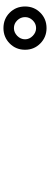

<svg xmlns="http://www.w3.org/2000/svg" viewBox="364 -1252 273 1040"><g transform="rotate(90 500.0 -732.5)"><path d="M132.8 -848.6Q181.6 -848.6 215.8 -814.9Q250 -781.2 250 -732.4Q250 -682.6 215.8 -648.9Q181.6 -615.2 132.8 -615.2Q83 -615.2 49.3 -648.9Q15.6 -682.6 15.6 -732.4Q15.6 -781.2 49.3 -814.9Q83 -848.6 132.8 -848.6ZM132.8 -671.9Q156.2 -671.9 174.8 -689.9Q193.4 -708 193.4 -732.4Q193.4 -755.9 174.8 -773.9Q156.2 -792 132.8 -792Q108.4 -792 90.8 -773.9Q73.2 -755.9 73.2 -732.4Q73.2 -708 90.8 -689.9Q108.4 -671.9 132.8 -671.9Z"/></g></svg>

Font: irohamaru Regular
Style: Regular
Weight: 400
Designer: [Source Han Sans]
Ryoko NISHIZUKA  (kana & ideographs); Paul D. Hunt (Latin, Greek & Cyrillic); Wenlong ZHANG  (bopomofo
Version: Version 1.00